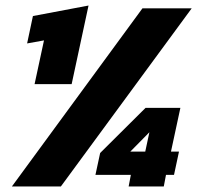

<svg xmlns="http://www.w3.org/2000/svg" viewBox="-20 -674 722 694"><path d="M105 -370 139 -528 78 -517 99 -616 300 -654 239 -370ZM23 0 495 -644H673L200 0ZM445 0 453 -42H325L342 -121L506 -284H632L598 -126H627L609 -42H580L572 0ZM451 -126H505L520 -196Z"/></svg>

Font: Kanit
Style: Bold Italic
Weight: 700
Italic angle: -12°
Designer: Katatrad Team
Foundry: CadsonDemak
Version: Version 2.000; ttfautohint (v1.8.3)